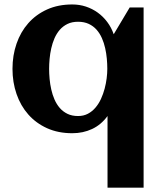

<svg xmlns="http://www.w3.org/2000/svg" viewBox="-20 -598 746 878"><path d="M636.7 260.3H471.7V-67.4Q442.4 -27.3 401.1 -8.1Q359.9 11.2 310.5 11.2Q246.1 11.2 195.3 -11.7Q144.5 -34.7 109.4 -74.5Q74.2 -114.3 55.7 -168Q37.1 -221.7 37.1 -283.2Q37.1 -344.7 55.7 -398.4Q74.2 -452.1 109.4 -491.9Q144.5 -531.7 195.3 -554.7Q246.1 -577.6 310.5 -577.6Q343.3 -577.6 372.8 -567.9Q402.3 -558.1 427 -540.3Q451.7 -522.5 470.5 -497.3Q489.3 -472.2 500 -441.4L573.2 -564H636.7ZM470.7 -283.2Q470.7 -305.2 468.5 -329.6Q466.3 -354 460.9 -377.9Q455.6 -401.9 446 -423.6Q436.5 -445.3 421.6 -462.2Q406.7 -479 385.7 -488.8Q364.7 -498.5 336.9 -498.5Q309.1 -498.5 288.6 -488.5Q268.1 -478.5 253.4 -461.7Q238.8 -444.8 229.2 -422.9Q219.7 -400.9 214.4 -377Q209 -353 206.8 -328.9Q204.6 -304.7 204.6 -283.2Q204.6 -261.7 206.8 -237.3Q209 -212.9 214.4 -189Q219.7 -165 229.2 -143.1Q238.8 -121.1 253.4 -104.2Q268.1 -87.4 288.6 -77.4Q309.1 -67.4 336.9 -67.4Q362.3 -67.4 382.1 -77.9Q401.9 -88.4 416.7 -106Q431.6 -123.5 441.9 -146Q452.1 -168.5 458.5 -192.4Q464.8 -216.3 467.8 -240Q470.7 -263.7 470.7 -283.2Z"/></svg>

Font: Aclonica
Style: Regular
Weight: 400
Version: Version 1.001